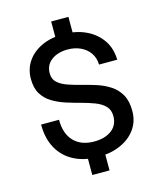

<svg xmlns="http://www.w3.org/2000/svg" viewBox="-130 -890 910 1086"><g transform="rotate(-15 325.0 -347.5)"><path d="M274 -680V-797H375V-680ZM274 102V-20H375V102ZM334.5 12Q253.5 12 193.5 -18.8Q133.5 -49.5 100.8 -107.8Q68 -166 68 -248.5H173Q173 -166.5 215.8 -122.2Q258.5 -78 334 -78Q397.5 -78 436.5 -107.2Q475.5 -136.5 475.5 -189.5Q475.5 -226 454 -248Q432.5 -270 397 -283.8Q361.5 -297.5 319.5 -308.5Q277.5 -319.5 235.2 -333Q193 -346.5 157.5 -367.8Q122 -389 100.5 -423.8Q79 -458.5 79 -512.5Q79 -570 109.2 -614.5Q139.5 -659 194.2 -684.5Q249 -710 323 -710Q394.5 -710 451.8 -683.5Q509 -657 543.2 -608.5Q577.5 -560 579 -491.5H472.5Q471.5 -531.5 451.2 -560.2Q431 -589 397.5 -604.5Q364 -620 323 -620Q264 -620 227 -592Q190 -564 190 -515.5Q190 -482 211.5 -462Q233 -442 268.5 -429.5Q304 -417 346.2 -406.5Q388.5 -396 430.5 -382.5Q472.5 -369 508 -346.2Q543.5 -323.5 565 -286Q586.5 -248.5 586.5 -190.5Q586.5 -128.5 553.5 -83Q520.5 -37.5 463.5 -12.8Q406.5 12 334.5 12Z"/></g></svg>

Font: Azeret Mono Thin
Style: Regular
Weight: 100
Designer: Martin Vácha
Foundry: Displaay
Version: Version 1.002